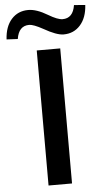

<svg xmlns="http://www.w3.org/2000/svg" viewBox="-140 -980 556 1018"><g transform="rotate(-5 138.0 -470.5)"><path d="M201.2 -718.8V0H76.2V-718.8ZM-78.1 -791Q-74.2 -859.4 -39.6 -897.9Q-4.9 -936.5 49.8 -936.5Q93.8 -936.5 152.3 -901.4Q201.2 -872.1 227.5 -872.1Q283.2 -872.1 293.9 -941.4L353.5 -936.5Q349.6 -869.1 314.9 -830.1Q280.3 -791 225.6 -791Q188.5 -791 120.1 -830.1Q70.3 -857.4 47.9 -857.4Q-7.8 -857.4 -18.6 -788.1Z"/></g></svg>

Font: Min Sans SemiBold
Style: Regular
Weight: 600
Designer: Jinseong-Kim, NotoSansCJK, Nunito
Foundry: Jinseong-Kim
Version: Version 1.400;Glyphs 3.1.2 (3151)